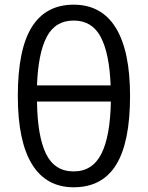

<svg xmlns="http://www.w3.org/2000/svg" viewBox="-20 -791 632 821"><path d="M536.1 -380.9Q536.1 -182.6 476.6 -86.4Q417 9.8 294.9 9.8Q177.7 9.8 116.9 -88.6Q56.2 -187 56.2 -380.9Q56.2 -579.6 116 -675.3Q175.8 -771 294.9 -771Q414.1 -771 475.1 -672.1Q536.1 -573.2 536.1 -380.9ZM294.9 -58.1Q375 -58.1 413.1 -132.6Q451.2 -207 454.1 -356.9H138.2Q140.1 -208.5 176.8 -133.3Q213.4 -58.1 294.9 -58.1ZM294.9 -703.1Q216.3 -703.1 179.7 -633.1Q143.1 -563 138.2 -425.8H453.1Q447.8 -563 410.6 -633.1Q373.5 -703.1 294.9 -703.1Z"/></svg>

Font: Open Sans ACDW
Style: acdw
Weight: 400
Foundry: Ascender Corporation
Version: Version 1.10